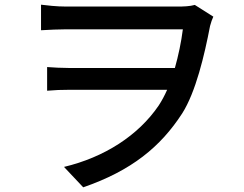

<svg xmlns="http://www.w3.org/2000/svg" viewBox="-20 -749 1040 819"><path d="M155 -729V-620C191 -622 230 -624 263 -624C330 -624 699 -624 760 -624C753 -569 741 -512 726 -459H274C242 -459 209 -461 181 -463V-362C214 -365 242 -366 277 -366H693C682 -341 670 -319 657 -299C570 -171 425 -78 253 -37L335 50C541 -21 665 -123 757 -265C815 -356 852 -513 876 -638C880 -654 885 -667 890 -678L811 -728C790 -722 763 -721 737 -721C684 -721 329 -721 263 -721C221 -721 179 -726 155 -729Z"/></svg>

Font: ChiuKong Gothic CL Medium
Style: Regular
Weight: 500
Designer: Ryoko NISHIZUKA 西塚涼子 (kana, bopomofo & ideographs); Paul D. Hunt (Latin, Greek & Cyrillic); Sandoll Communications 산돌커뮤니
Foundry: Adobe
Version: Version 1.300